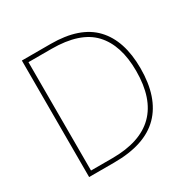

<svg xmlns="http://www.w3.org/2000/svg" viewBox="-159 -866 1011 1019"><g transform="rotate(-30 346.0 -357.0)"><path d="M628 -364Q628 -185 536.5 -92.5Q445 0 257 0H103V-714H280Q457 -714 542.5 -624Q628 -534 628 -364ZM601 -363Q601 -522 522.5 -605.5Q444 -689 270 -689H129V-25H260Q601 -25 601 -363Z"/></g></svg>

Font: Noto Sans Tamil Thin
Style: Regular
Weight: 100
Designer: Jelle Bosma - Monotype Design Team
Foundry: Monotype Imaging Inc.
Version: Version 2.004; ttfautohint (v1.8.4.7-5d5b)